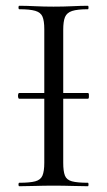

<svg xmlns="http://www.w3.org/2000/svg" viewBox="-20 -645 372 665"><path d="M46.8 -303Q43.8 -303 42.8 -308Q41.8 -313 42.8 -318Q43.8 -323 46.8 -323H284.4Q287.4 -323 287.9 -318Q288.4 -313 287.9 -308Q287.4 -303 284.4 -303ZM199 -81Q199 -52 204.8 -37Q210.6 -22 229.2 -17Q247.8 -12 284.4 -12Q286.6 -12 286.6 -6Q286.6 0 284.4 0Q259.9 0 230.4 -1Q200.9 -2 165.2 -2Q131.5 -2 101.4 -1Q71.3 0 46.8 0Q44 0 44 -6Q44 -12 46.9 -12Q83.4 -12 102.1 -17Q120.8 -22 127.1 -37Q133.4 -52 133.4 -81V-544Q133.4 -573 127.1 -587.5Q120.9 -602 102.1 -607.5Q83.4 -613 46.8 -613Q44 -613 44 -619Q44 -625 46.8 -625Q71.3 -625 101.4 -623.5Q131.5 -622 165.2 -622Q200.9 -622 230.9 -623.5Q261 -625 284.4 -625Q286.6 -625 286.6 -619Q286.6 -613 284.4 -613Q247.9 -613 229.7 -607Q211.5 -601 205.2 -586Q199 -571 199 -542Z"/></svg>

Font: Cormorant Infant Light
Style: Regular
Weight: 300
Designer: Christian Thalmann (Catharsis Fonts)
Foundry: Catharsis Fonts
Version: Version 4.001